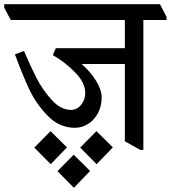

<svg xmlns="http://www.w3.org/2000/svg" viewBox="-51 -670 811 912"><path d="M740 -575H630V42H615L542 1V-366H337Q380 -328 406 -285Q432 -242 432 -208Q432 -167 415 -134Q398 -101 368.5 -82Q339 -63 305 -63Q231 -63 176 -119.5Q121 -176 88.5 -244.5Q56 -313 20 -412L63 -428Q93 -357 122.5 -299.5Q152 -242 195 -195Q238 -148 286 -148Q315 -148 334.5 -172.5Q354 -197 354 -228Q354 -277 305.5 -326.5Q257 -376 200 -408L214 -441H542V-575H0L-31 -634V-650H709L740 -590ZM267 30 190 110 112 31 189 -47ZM407 -47 485 30 408 110 330 31ZM299 65 377 142 300 222 222 143Z"/></svg>

Font: Martel DemiBold
Style: Regular
Weight: 600
Designer: Dan Reynolds
Foundry: Dan Reynolds
Version: Version 1.001; ttfautohint (v1.1) -l 5 -r 5 -G 72 -x 0 -D la